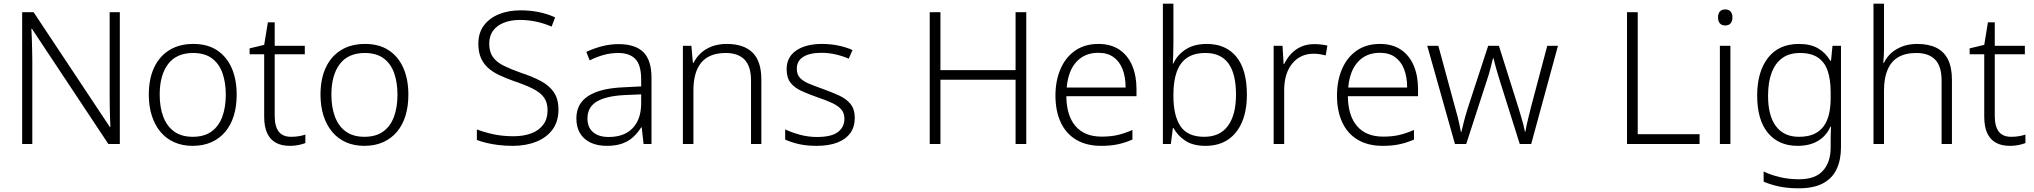

<svg xmlns="http://www.w3.org/2000/svg" viewBox="-20 -780 11016 1040"><path d="M629 0H567L153 -624H150Q152 -598 152.5 -570Q153 -542 154 -512.5Q155 -483 155 -451V0H100V-714H162L575 -92H578Q577 -113 576 -142Q575 -171 574.5 -202.5Q574 -234 574 -261V-714H629Z M1262 -267Q1262 -204 1246.5 -153.5Q1231 -103 1200.5 -66.5Q1170 -30 1125.5 -10Q1081 10 1023 10Q968 10 924 -9.5Q880 -29 849.5 -65.5Q819 -102 802.5 -153Q786 -204 786 -267Q786 -353 815 -414.5Q844 -476 898 -509Q952 -542 1027 -542Q1104 -542 1156 -507.5Q1208 -473 1235 -411.5Q1262 -350 1262 -267ZM845 -267Q845 -199 864.5 -147.5Q884 -96 923.5 -67.5Q963 -39 1024 -39Q1086 -39 1125.5 -67.5Q1165 -96 1184 -147.5Q1203 -199 1203 -267Q1203 -333 1185 -384Q1167 -435 1128 -464Q1089 -493 1026 -493Q936 -493 890.5 -433Q845 -373 845 -267Z M1557 -39Q1580 -39 1600 -42.5Q1620 -46 1634 -51V-5Q1619 1 1597 5.5Q1575 10 1550 10Q1506 10 1475 -6.5Q1444 -23 1427.5 -58Q1411 -93 1411 -148V-486H1332V-518L1411 -537L1431 -659H1468V-532H1631V-486H1468V-151Q1468 -96 1489.5 -67.5Q1511 -39 1557 -39Z M2192 -267Q2192 -204 2176.5 -153.5Q2161 -103 2130.5 -66.5Q2100 -30 2055.5 -10Q2011 10 1953 10Q1898 10 1854 -9.5Q1810 -29 1779.5 -65.5Q1749 -102 1732.5 -153Q1716 -204 1716 -267Q1716 -353 1745 -414.5Q1774 -476 1828 -509Q1882 -542 1957 -542Q2034 -542 2086 -507.5Q2138 -473 2165 -411.5Q2192 -350 2192 -267ZM1775 -267Q1775 -199 1794.5 -147.5Q1814 -96 1853.5 -67.5Q1893 -39 1954 -39Q2016 -39 2055.5 -67.5Q2095 -96 2114 -147.5Q2133 -199 2133 -267Q2133 -333 2115 -384Q2097 -435 2058 -464Q2019 -493 1956 -493Q1866 -493 1820.5 -433Q1775 -373 1775 -267Z M3005 -186Q3005 -122 2973 -78.5Q2941 -35 2885 -12.5Q2829 10 2758 10Q2715 10 2679.5 5.5Q2644 1 2615 -6Q2586 -13 2563 -22V-79Q2601 -64 2651.5 -53Q2702 -42 2761 -42Q2816 -42 2857.5 -57.5Q2899 -73 2922.5 -104.5Q2946 -136 2946 -182Q2946 -225 2926.5 -252Q2907 -279 2866.5 -299.5Q2826 -320 2763 -341Q2718 -357 2682.5 -374Q2647 -391 2622 -414Q2597 -437 2584 -468.5Q2571 -500 2571 -543Q2571 -602 2601 -642Q2631 -682 2682.5 -703Q2734 -724 2799 -724Q2852 -724 2898.5 -714.5Q2945 -705 2987 -686L2968 -636Q2926 -654 2883 -663Q2840 -672 2797 -672Q2748 -672 2710.5 -657.5Q2673 -643 2651.5 -614.5Q2630 -586 2630 -544Q2630 -499 2650 -471Q2670 -443 2708.5 -424Q2747 -405 2801 -386Q2865 -365 2910.5 -340.5Q2956 -316 2980.5 -279.5Q3005 -243 3005 -186Z M3331 -541Q3421 -541 3465 -497.5Q3509 -454 3509 -358V0H3466L3456 -90H3453Q3434 -60 3409.5 -37.5Q3385 -15 3350.5 -2.5Q3316 10 3267 10Q3216 10 3179 -7.5Q3142 -25 3122 -58Q3102 -91 3102 -139Q3102 -219 3167 -260.5Q3232 -302 3356 -307L3453 -312V-349Q3453 -428 3421.5 -460.5Q3390 -493 3329 -493Q3288 -493 3250 -482.5Q3212 -472 3174 -453L3156 -499Q3194 -517 3238.5 -529Q3283 -541 3331 -541ZM3363 -265Q3262 -260 3212 -229.5Q3162 -199 3162 -139Q3162 -90 3192.5 -64Q3223 -38 3277 -38Q3361 -38 3406.5 -85.5Q3452 -133 3453 -217V-269Z M3917 -542Q4008 -542 4056 -495.5Q4104 -449 4104 -348V0H4048V-344Q4048 -421 4013 -457Q3978 -493 3911 -493Q3823 -493 3779.5 -442Q3736 -391 3736 -290V0H3679V-532H3725L3733 -440H3737Q3752 -470 3777 -493Q3802 -516 3837 -529Q3872 -542 3917 -542Z M4610 -141Q4610 -93 4586 -59.5Q4562 -26 4516 -8Q4470 10 4404 10Q4348 10 4305.5 0Q4263 -10 4233 -24V-79Q4269 -62 4313.5 -50Q4358 -38 4405 -38Q4484 -38 4519 -65Q4554 -92 4554 -137Q4554 -167 4537.5 -186.5Q4521 -206 4488.5 -221.5Q4456 -237 4408 -253Q4359 -270 4321 -287.5Q4283 -305 4262 -332Q4241 -359 4241 -406Q4241 -471 4293 -506.5Q4345 -542 4432 -542Q4480 -542 4522 -533Q4564 -524 4598 -509L4577 -462Q4546 -476 4507.5 -485Q4469 -494 4429 -494Q4366 -494 4331 -472Q4296 -450 4296 -408Q4296 -377 4313 -358.5Q4330 -340 4362.5 -326.5Q4395 -313 4440 -297Q4488 -280 4526.5 -262Q4565 -244 4587.5 -216Q4610 -188 4610 -141Z M5539 0H5481V-348H5074V0H5016V-714H5074V-400H5481V-714H5539Z M5930 -542Q5998 -542 6044 -510.5Q6090 -479 6113 -424Q6136 -369 6136 -298V-259H5756Q5757 -153 5806 -96.5Q5855 -40 5947 -40Q5996 -40 6033 -48.5Q6070 -57 6114 -76V-24Q6075 -7 6035.5 1.5Q5996 10 5945 10Q5865 10 5809.5 -23Q5754 -56 5725.5 -117.5Q5697 -179 5697 -262Q5697 -343 5724.5 -406.5Q5752 -470 5804 -506Q5856 -542 5930 -542ZM5929 -494Q5856 -494 5811 -445.5Q5766 -397 5758 -306H6077Q6077 -362 6061 -404Q6045 -446 6012.5 -470Q5980 -494 5929 -494Z M6336 -550Q6336 -521 6335 -489Q6334 -457 6333 -436H6336Q6356 -482 6402 -512Q6448 -542 6517 -542Q6620 -542 6677 -472.5Q6734 -403 6734 -267Q6734 -183 6708.5 -121Q6683 -59 6633 -24.5Q6583 10 6509 10Q6442 10 6400 -18Q6358 -46 6337 -86H6333L6322 0H6279V-760H6336ZM6510 -493Q6448 -493 6410 -467Q6372 -441 6354 -391Q6336 -341 6336 -267V-260Q6336 -153 6374.5 -96Q6413 -39 6503 -39Q6588 -39 6631.5 -98.5Q6675 -158 6675 -268Q6675 -380 6634 -436.5Q6593 -493 6510 -493Z M7098 -541Q7117 -541 7135.5 -539Q7154 -537 7170 -533L7161 -480Q7145 -484 7129 -486.5Q7113 -489 7095 -489Q7058 -489 7029 -475Q7000 -461 6979 -435Q6958 -409 6947 -373Q6936 -337 6936 -292V0H6879V-532H6927L6933 -433H6936Q6950 -463 6972.5 -487.5Q6995 -512 7026.5 -526.5Q7058 -541 7098 -541Z M7455 -542Q7523 -542 7569 -510.5Q7615 -479 7638 -424Q7661 -369 7661 -298V-259H7281Q7282 -153 7331 -96.5Q7380 -40 7472 -40Q7521 -40 7558 -48.5Q7595 -57 7639 -76V-24Q7600 -7 7560.5 1.5Q7521 10 7470 10Q7390 10 7334.5 -23Q7279 -56 7250.5 -117.5Q7222 -179 7222 -262Q7222 -343 7249.5 -406.5Q7277 -470 7329 -506Q7381 -542 7455 -542ZM7454 -494Q7381 -494 7336 -445.5Q7291 -397 7283 -306H7602Q7602 -362 7586 -404Q7570 -446 7537.5 -470Q7505 -494 7454 -494Z M8103 -346Q8098 -363 8093 -379Q8088 -395 8084 -409.5Q8080 -424 8076.5 -438Q8073 -452 8070 -464H8067Q8064 -452 8060.5 -438Q8057 -424 8053 -408.5Q8049 -393 8044.5 -377.5Q8040 -362 8034 -345L7922 0H7861L7711 -532H7771L7860 -204Q7869 -174 7875 -149.5Q7881 -125 7885.5 -104.5Q7890 -84 7893 -66H7896Q7899 -78 7902.5 -92.5Q7906 -107 7910 -123.5Q7914 -140 7919.5 -158Q7925 -176 7931 -196L8041 -532H8099L8205 -196Q8212 -172 8219 -149Q8226 -126 8231.5 -105Q8237 -84 8240 -67H8243Q8245 -83 8249.5 -103.5Q8254 -124 8260.5 -149.5Q8267 -175 8274 -204L8361 -532H8419L8274 0H8212Z M8793 0V-714H8851V-53H9186V0Z M9353 -532V0H9296V-532ZM9325 -729Q9344 -729 9354 -717.5Q9364 -706 9364 -686Q9364 -665 9354 -653.5Q9344 -642 9325 -642Q9306 -642 9296 -653.5Q9286 -665 9286 -686Q9286 -706 9296 -717.5Q9306 -729 9325 -729Z M9724 -542Q9787 -542 9828 -518Q9869 -494 9894 -451H9898L9906 -532H9952V17Q9952 86 9928.5 136Q9905 186 9854.5 213Q9804 240 9723 240Q9663 240 9616.5 230Q9570 220 9533 204V149Q9570 167 9619 179Q9668 191 9725 191Q9813 191 9854.5 144.5Q9896 98 9896 20V-11Q9896 -32 9896.5 -53.5Q9897 -75 9898 -94H9895Q9872 -43 9827 -16.5Q9782 10 9717 10Q9614 10 9556 -60.5Q9498 -131 9498 -262Q9498 -391 9556.5 -466.5Q9615 -542 9724 -542ZM9730 -493Q9672 -493 9634 -465.5Q9596 -438 9576.5 -386.5Q9557 -335 9557 -261Q9557 -153 9600 -96Q9643 -39 9724 -39Q9774 -39 9807 -54.5Q9840 -70 9859.5 -98Q9879 -126 9887.5 -164Q9896 -202 9896 -246V-281Q9896 -349 9880 -396Q9864 -443 9827.5 -468Q9791 -493 9730 -493Z M10185 -517Q10185 -496 10184 -477.5Q10183 -459 10181 -440H10185Q10199 -470 10224 -492.5Q10249 -515 10284.5 -528.5Q10320 -542 10365 -542Q10426 -542 10468 -521.5Q10510 -501 10531.5 -458Q10553 -415 10553 -348V0H10497V-344Q10497 -421 10462 -457Q10427 -493 10360 -493Q10301 -493 10262.5 -470.5Q10224 -448 10204.5 -402.5Q10185 -357 10185 -290V0H10128V-760H10185Z M10874 -39Q10897 -39 10917 -42.5Q10937 -46 10951 -51V-5Q10936 1 10914 5.5Q10892 10 10867 10Q10823 10 10792 -6.5Q10761 -23 10744.5 -58Q10728 -93 10728 -148V-486H10649V-518L10728 -537L10748 -659H10785V-532H10948V-486H10785V-151Q10785 -96 10806.5 -67.5Q10828 -39 10874 -39Z"/></svg>

Font: Noto Sans Hebrew Light
Style: Regular
Weight: 300
Designer: Monotype Design Team
Foundry: Monotype Imaging Inc.
Version: Version 2.003